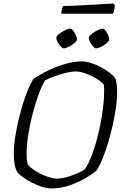

<svg xmlns="http://www.w3.org/2000/svg" viewBox="-20 -1068 696 1088"><path d="M270 0Q247 0 217.5 -9.5Q188 -19 159 -34Q130 -49 107.5 -65.5Q85 -82 76 -96Q66 -116 62 -143Q58 -170 58 -199Q58 -235 64.5 -280.5Q71 -326 82 -374.5Q93 -423 107 -470Q121 -517 137 -556Q153 -595 169 -621Q191 -636 222.5 -653Q254 -670 291 -685.5Q328 -701 367.5 -710.5Q407 -720 444 -720Q467 -720 496 -711Q525 -702 553 -687Q581 -672 603 -654.5Q625 -637 635 -621Q640 -605 642 -584.5Q644 -564 644 -546Q644 -509 637.5 -461.5Q631 -414 619.5 -362Q608 -310 593 -260.5Q578 -211 561 -169Q544 -127 526 -100Q499 -78 458.5 -55Q418 -32 370 -16Q322 0 270 0ZM302 -56Q329 -56 360.5 -65Q392 -74 419 -86Q446 -98 459 -107Q477 -131 493.5 -171Q510 -211 524 -260Q538 -309 548 -360Q558 -411 564 -458.5Q570 -506 570 -543Q570 -556 570 -567Q570 -578 568 -588Q563 -597 545.5 -610Q528 -623 504.5 -635Q481 -647 455.5 -655Q430 -663 409 -663Q385 -663 352.5 -655Q320 -647 288.5 -635.5Q257 -624 236 -613Q217 -583 198.5 -532Q180 -481 164.5 -421.5Q149 -362 140 -304Q131 -246 131 -200Q131 -179 132.5 -163Q134 -147 138 -135Q146 -124 164.5 -110.5Q183 -97 207.5 -84.5Q232 -72 257 -64Q282 -56 302 -56ZM341 -794Q334 -794 324 -805Q314 -816 306.5 -830Q299 -844 299 -853Q299 -861 308.5 -870Q318 -879 331.5 -887Q345 -895 358 -900.5Q371 -906 378 -906Q386 -906 394.5 -894.5Q403 -883 409.5 -869Q416 -855 416 -845Q416 -838 407 -829Q398 -820 385.5 -812Q373 -804 360.5 -799Q348 -794 341 -794ZM524 -794Q517 -794 507.5 -805Q498 -816 490.5 -830Q483 -844 483 -853Q483 -861 492.5 -870Q502 -879 515.5 -887Q529 -895 541.5 -900.5Q554 -906 561 -906Q569 -906 578 -894.5Q587 -883 593 -868.5Q599 -854 599 -845Q599 -838 590.5 -829Q582 -820 569 -812Q556 -804 544 -799Q532 -794 524 -794ZM328 -990Q328 -1008 331.5 -1019Q335 -1030 339 -1034Q368 -1034 408.5 -1036Q449 -1038 491.5 -1040.5Q534 -1043 568.5 -1045Q603 -1047 621 -1048L631 -1039Q630 -1023 626.5 -1009.5Q623 -996 620 -990Z"/></svg>

Font: Texturina Medium 12pt Thin
Style: Italic
Weight: 250
Italic angle: -11°
Version: Version 1.002